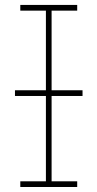

<svg xmlns="http://www.w3.org/2000/svg" viewBox="-20 -747 389 767"><path d="M288.4 0H61.1V-22.7H163.4V-704.5H61.1V-727.3H288.4V-704.5H186.1V-22.7H288.4ZM309.7 -363.6H39.8V-386.4H309.7Z"/></svg>

Font: Linik Sans Thin
Style: Regular
Weight: 100
Designer: Fonts by Rasmus Andersson / Changes by Cristiano Sobral with parts from Marc Monis
Foundry: rsms
Version: Version 3.020; ttfautohint (v1.6)